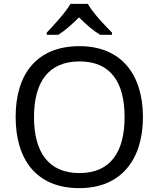

<svg xmlns="http://www.w3.org/2000/svg" viewBox="-20 -964 821 994"><path d="M435 -944H345C319 -899 259 -834 222 -795V-784H282C317 -806 353 -838 389 -874C425 -838 463 -805 498 -784H560V-795C522 -833 459 -899 435 -944ZM720 -358C720 -580 606 -725 392 -725C168 -725 61 -578 61 -359C61 -138 168 10 391 10C606 10 720 -137 720 -358ZM156 -358C156 -538 230 -646 392 -646C553 -646 625 -538 625 -358C625 -178 553 -68 391 -68C230 -68 156 -178 156 -358Z"/></svg>

Font: Noto Sans Osage
Style: Regular
Weight: 400
Designer: Monotype Design Team
Foundry: Monotype Imaging Inc.
Version: Version 2.002